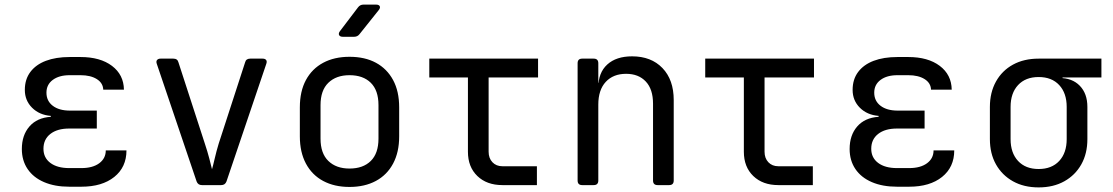

<svg xmlns="http://www.w3.org/2000/svg" viewBox="-20 -805 4840 835"><path d="M334 7H281Q218 7 171.5 -13Q125 -33 100 -70Q75 -107 75 -157Q75 -217 108 -255Q141 -293 201 -297V-301Q151 -305 119.5 -336.5Q88 -368 88 -414Q88 -460 112 -492Q136 -524 179.5 -540.5Q223 -557 283 -557H330Q416 -557 467 -518.5Q518 -480 519 -415H429Q428 -444 401 -461Q374 -478 330 -478H283Q237 -478 209.5 -457.5Q182 -437 182 -402Q182 -366 209.5 -345Q237 -324 284 -324H401V-246H281Q229 -246 199 -222.5Q169 -199 169 -158Q169 -119 199 -96.5Q229 -74 281 -74H334Q383 -74 411.5 -95Q440 -116 440 -151H530Q530 -78 477 -35.5Q424 7 334 7Z M858 0Q841 0 835 -16L662 -527Q658 -538 663 -544Q668 -550 678 -550H734Q752 -550 756 -534L871 -180Q882 -147 890 -116.5Q898 -86 902 -69Q907 -86 914 -116.5Q921 -147 931 -180L1046 -534Q1050 -550 1068 -550H1122Q1133 -550 1137.5 -544Q1142 -538 1138 -527L965 -16Q959 0 942 0Z M1500 8Q1434 8 1385.5 -18Q1337 -44 1310.5 -93.5Q1284 -143 1284 -212V-338Q1284 -408 1310.5 -457Q1337 -506 1385.5 -532Q1434 -558 1500 -558Q1567 -558 1615 -532Q1663 -506 1689.5 -457Q1716 -408 1716 -338V-212Q1716 -143 1689.5 -93.5Q1663 -44 1614.5 -18Q1566 8 1500 8ZM1500 -72Q1559 -72 1592.5 -105Q1626 -138 1626 -202V-348Q1626 -412 1592.5 -445Q1559 -478 1500 -478Q1442 -478 1408 -445Q1374 -412 1374 -348V-202Q1374 -138 1408 -105Q1442 -72 1500 -72ZM1471 -645Q1459 -645 1455 -652Q1451 -659 1458 -669L1537 -773Q1546 -785 1561 -785H1615Q1628 -785 1631.5 -778Q1635 -771 1627 -761L1544 -657Q1535 -645 1520 -645Z M2165 0Q2097 0 2056 -39.5Q2015 -79 2015 -145V-468H1847V-550H2320V-468H2105V-145Q2105 -117 2121.5 -99.5Q2138 -82 2165 -82H2315V0Z M2512 0Q2492 0 2492 -20V-530Q2492 -550 2512 -550H2562Q2582 -550 2582 -530V-445H2601L2582 -424Q2582 -489 2621 -524.5Q2660 -560 2729 -560Q2812 -560 2861 -509Q2910 -458 2910 -370V-20Q2910 0 2890 0H2840Q2820 0 2820 -20V-354Q2820 -417 2788.5 -450.5Q2757 -484 2703 -484Q2647 -484 2614.5 -449Q2582 -414 2582 -350V-20Q2582 0 2562 0Z M3365 0Q3297 0 3256 -39.5Q3215 -79 3215 -145V-468H3047V-550H3520V-468H3305V-145Q3305 -117 3321.5 -99.5Q3338 -82 3365 -82H3515V0Z M3934 7H3881Q3818 7 3771.5 -13Q3725 -33 3700 -70Q3675 -107 3675 -157Q3675 -217 3708 -255Q3741 -293 3801 -297V-301Q3751 -305 3719.5 -336.5Q3688 -368 3688 -414Q3688 -460 3712 -492Q3736 -524 3779.5 -540.5Q3823 -557 3883 -557H3930Q4016 -557 4067 -518.5Q4118 -480 4119 -415H4029Q4028 -444 4001 -461Q3974 -478 3930 -478H3883Q3837 -478 3809.5 -457.5Q3782 -437 3782 -402Q3782 -366 3809.5 -345Q3837 -324 3884 -324H4001V-246H3881Q3829 -246 3799 -222.5Q3769 -199 3769 -158Q3769 -119 3799 -96.5Q3829 -74 3881 -74H3934Q3983 -74 4011.5 -95Q4040 -116 4040 -151H4130Q4130 -78 4077 -35.5Q4024 7 3934 7Z M4497 10Q4433 10 4385.5 -16.5Q4338 -43 4311.5 -90Q4285 -137 4285 -200V-340Q4285 -403 4311.5 -450.5Q4338 -498 4385.5 -524Q4433 -550 4497 -550H4770V-468H4601V-452L4586 -466Q4643 -466 4676 -432Q4709 -398 4709 -340V-200Q4709 -137 4682.5 -90Q4656 -43 4608.5 -16.5Q4561 10 4497 10ZM4497 -70Q4554 -70 4586.5 -105Q4619 -140 4619 -200V-340Q4619 -400 4586.5 -435Q4554 -470 4497 -470Q4440 -470 4407.5 -435Q4375 -400 4375 -340V-200Q4375 -140 4407.5 -105Q4440 -70 4497 -70Z"/></svg>

Font: Pitagon Sans Mono
Style: Regular
Weight: 400
Monospace: yes
Designer: Travis Tran
Foundry: Pitagon
Version: Version 1.001;gftools[0.9.26]